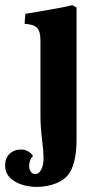

<svg xmlns="http://www.w3.org/2000/svg" viewBox="-72 -512 389 750"><path d="M-52 134Q-52 106 -34.5 89Q-17 72 11 72Q24 72 36.5 78.5Q49 85 57 97Q42 112 42 137Q42 150 48.5 159Q55 168 66 168Q80 168 89 150.5Q98 133 98 108Q98 77 92 31Q86 -19 86 -62V-354Q86 -390 72.5 -403.5Q59 -417 24 -419L27 -458Q42 -461 81 -467Q188 -485 210 -492L227 -483V33Q227 118 201 161Q184 189 148.5 203.5Q113 218 72 218Q21 218 -15.5 196Q-52 174 -52 134Z"/></svg>

Font: Caladea
Style: Bold
Weight: 700
Designer: Carolina Giovagnoli and Andres Torresi
Foundry: Carolina Giovagnoli & Andres Torresi
Version: Version 1.001